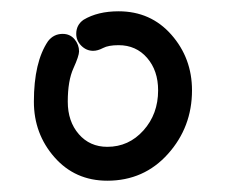

<svg xmlns="http://www.w3.org/2000/svg" viewBox="-20 -490 400 340"><path d="M91 -430Q104 -430 112 -420.5Q120 -411 120 -399Q120 -391 110 -369Q100 -347 100 -310Q100 -275 119.5 -252.5Q139 -230 170 -230Q208 -230 234 -259Q260 -288 260 -330Q260 -365 240.5 -387.5Q221 -410 190 -410Q172 -410 162.5 -405Q153 -400 145 -400Q133 -400 124 -409Q115 -418 115 -430Q115 -446 128 -455Q153 -470 190 -470Q247 -470 283.5 -428.5Q320 -387 320 -330Q320 -265 277.5 -217.5Q235 -170 170 -170Q113 -170 76.5 -211.5Q40 -253 40 -310Q40 -380 65 -417Q75 -430 91 -430Z"/></svg>

Font: Pecita
Style: Book
Weight: 400
Width: 7
Version: Version 4.3